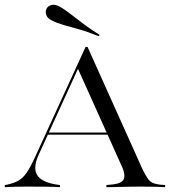

<svg xmlns="http://www.w3.org/2000/svg" viewBox="-29 -776 708 796"><path d="M131.5 -134.7Q107.3 -81.5 124.2 -51.6Q141.1 -21.8 202.4 -11.3L219.4 -8.9V0Q196.8 -1.6 159.7 -2Q122.6 -2.4 79.8 -2.4Q49.2 -2.4 27.4 -1.6Q5.6 -0.8 -8.9 0V-8.9L0.8 -10.5Q29.8 -16.9 48 -27.4Q66.1 -37.9 81.5 -60.1Q96.8 -82.3 115.3 -122.6L325.8 -581.5H333.9L563.7 -70.2Q574.2 -50 582.7 -37.1Q591.1 -24.2 602.8 -18.5Q614.5 -12.9 633.9 -10.5L655.6 -8.9V0Q644.4 -0.8 629 -1.2Q613.7 -1.6 595.6 -2Q577.4 -2.4 556.5 -2.4H554.8H554Q532.3 -2.4 512.5 -2Q492.7 -1.6 475 -1.2Q457.3 -0.8 441.5 -0.4Q425.8 0 412.1 0V-8.9L437.9 -11.3Q475 -15.3 483.5 -32.3Q491.9 -49.2 478.2 -81.5L291.9 -496L300 -503.2ZM163.7 -217.7 168.5 -226.6H452.4L455.6 -217.7ZM380.6 -625.8Q329.8 -646 294.4 -655.6Q258.9 -665.3 232.7 -673Q206.5 -680.6 186.3 -691.1Q167.7 -700 162.9 -713.7Q158.1 -727.4 163.7 -739.5Q170.2 -751.6 183.9 -755.2Q197.6 -758.9 216.1 -750Q230.6 -741.9 246.4 -730.6Q262.1 -719.4 281 -704.4Q300 -689.5 325 -671Q350 -652.4 383.9 -631.5Z"/></svg>

Font: Playfair 144pt SemiExpanded Light
Style: Regular
Weight: 300
Width: 6
Designer: Claus Eggers Sørensen
Foundry: Claus Eggers Sørensen
Version: Version 2.203